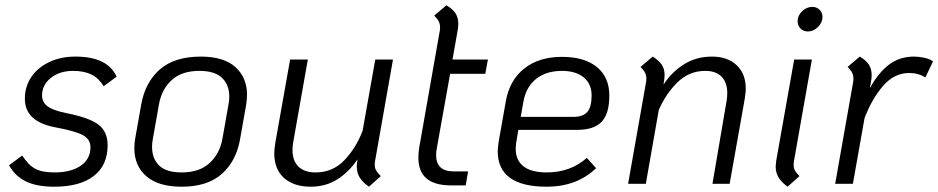

<svg xmlns="http://www.w3.org/2000/svg" viewBox="-20 -695 3548 726"><path d="M14 -70 64 -107Q87 -71 113 -57Q139 -43 185 -43Q249 -43 285.5 -68.5Q322 -94 322 -138Q322 -168 294.5 -183.5Q267 -199 192 -213Q132 -224 103 -251Q74 -278 74 -322Q74 -368 98.5 -404Q123 -440 166.5 -460.5Q210 -481 265 -481Q387 -481 421 -405L372 -369Q354 -399 326 -413Q298 -427 256 -427Q206 -427 172.5 -400.5Q139 -374 139 -334Q139 -308 160.5 -292.5Q182 -277 232 -267Q318 -250 352.5 -223.5Q387 -197 387 -146Q387 -70 334.5 -29.5Q282 11 185 11Q120 11 79 -8.5Q38 -28 14 -70Z M488 -134Q488 -152 491 -170L514 -300Q529 -384 584.5 -432.5Q640 -481 739 -481Q826 -481 870 -441.5Q914 -402 914 -337Q914 -320 911 -300L888 -170Q874 -87 819.5 -38Q765 11 667 11Q579 11 533.5 -28.5Q488 -68 488 -134ZM821 -170 844 -300Q847 -315 847 -330Q847 -374 819.5 -400.5Q792 -427 734 -427Q667 -427 629 -392Q591 -357 581 -300L558 -170Q555 -155 555 -140Q555 -95 582 -69Q609 -43 667 -43Q734 -43 772.5 -78.5Q811 -114 821 -170Z M1397 -72Q1397 -60 1402 -51Q1407 -42 1420 -29L1375 11Q1351 -6 1340 -24Q1329 -42 1329 -66Q1329 -73 1331 -87L1332 -93Q1301 -46 1256.5 -17.5Q1212 11 1155 11Q1091 11 1054 -22Q1017 -55 1017 -116Q1017 -127 1021 -155L1077 -470H1144L1089 -159Q1086 -143 1086 -128Q1086 -87 1108.5 -65Q1131 -43 1173 -43Q1238 -43 1282 -89Q1326 -135 1351 -200L1399 -470H1466L1398 -85Q1397 -80 1397 -72Z M1632 -136Q1629 -121 1629 -109Q1629 -78 1645.5 -62.5Q1662 -47 1694 -47H1750L1741 6H1685Q1562 6 1562 -99Q1562 -117 1565 -136L1643 -579Q1644 -584 1644 -592Q1644 -604 1639 -614Q1634 -624 1622 -636L1668 -675Q1692 -661 1702.5 -644.5Q1713 -628 1713 -605Q1713 -592 1710 -577L1691 -470H1825L1815 -416H1682Z M1933 -162Q1930 -147 1930 -133Q1930 -89 1959.5 -66Q1989 -43 2047 -43Q2137 -43 2199 -98L2234 -59Q2161 11 2047 11Q1955 11 1908.5 -22.5Q1862 -56 1862 -123Q1862 -134 1866 -162L1893 -314Q1907 -392 1962.5 -436Q2018 -480 2105 -480Q2190 -480 2237 -441.5Q2284 -403 2284 -334Q2284 -265 2255 -234.5Q2226 -204 2163 -204H1940ZM1959 -310 1949 -253H2147Q2185 -253 2201 -272Q2217 -291 2217 -334Q2217 -378 2187 -402.5Q2157 -427 2105 -427Q2045 -427 2007 -396.5Q1969 -366 1959 -310Z M2800 -359Q2800 -347 2796 -321L2739 0H2674L2727 -311Q2730 -328 2730 -343Q2730 -383 2708.5 -405Q2687 -427 2647 -427Q2586 -427 2542 -384Q2498 -341 2471 -279L2422 0H2355L2423 -385Q2424 -390 2424 -398Q2424 -410 2419 -420Q2414 -430 2402 -442L2448 -481Q2472 -466 2482.5 -450Q2493 -434 2493 -411Q2493 -400 2490 -383L2489 -375Q2520 -423 2566.5 -452Q2613 -481 2672 -481Q2731 -481 2765.5 -448.5Q2800 -416 2800 -359Z M2996 -615Q2996 -636 3013 -652.5Q3030 -669 3052 -669Q3068 -669 3079 -658Q3090 -647 3090 -631Q3090 -610 3073 -593Q3056 -576 3035 -576Q3018 -576 3007 -587Q2996 -598 2996 -615ZM2913 -65Q2913 -71 2915 -87L2983 -470H3050L2982 -85Q2981 -80 2981 -71Q2981 -59 2986 -50Q2991 -41 3003 -29L2958 11Q2935 -6 2924 -24Q2913 -42 2913 -65Z M3508 -463 3479 -402Q3453 -419 3418 -419Q3361 -419 3318.5 -369.5Q3276 -320 3249 -248L3205 0H3138L3206 -385Q3207 -390 3207 -398Q3207 -410 3202 -420Q3197 -430 3185 -442L3231 -481Q3255 -467 3265.5 -450.5Q3276 -434 3276 -411Q3276 -398 3273 -383L3269 -361Q3299 -417 3339.5 -449Q3380 -481 3436 -481Q3455 -481 3475.5 -476.5Q3496 -472 3508 -463Z"/></svg>

Font: KoHo
Style: Italic
Weight: 400
Italic angle: -10°
Designer: Cadson Demak & Katatrad Team
Foundry: Cadson Demak Co.,Ltd.
Version: Version 1.000